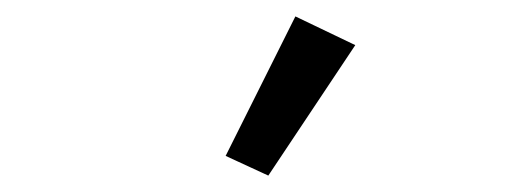

<svg xmlns="http://www.w3.org/2000/svg" viewBox="-20 -799 640 234"><path d="M307 -585 255 -609 340 -779 413 -744Z"/></svg>

Font: IBM Plex Sans Hebrew
Style: Regular
Weight: 400
Designer: Mike Abbink, Paul van der Laan, Pieter van Rosmalen, Yanek Iontef
Foundry: Bold Monday
Version: Version 1.2